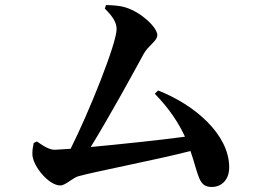

<svg xmlns="http://www.w3.org/2000/svg" viewBox="-20 -750 1040 764"><path d="M114 -181C111 -164 108 -153 109 -133C112 -88 174 -12 220 -12C241 -12 271 -44 293 -49C366 -69 597 -113 738 -149C772 -50 769 -6 823 -6C859 -6 892 -32 892 -84C892 -215 755 -333 609 -390L596 -377C656 -315 691 -260 716 -206C620 -193 459 -176 341 -165C416 -287 503 -446 552 -536C570 -569 606 -587 606 -610C606 -641 542 -701 481 -720C452 -729 424 -729 402 -730L397 -716C430 -683 444 -660 444 -634C444 -577 334 -303 261 -158L198 -154C179 -154 158 -165 127 -187Z"/></svg>

Font: Noto Serif CJK TC
Style: Bold
Weight: 700
Designer: Ryoko NISHIZUKA 西塚涼子 (kana & ideographs); Frank Grießhammer (Latin, Greek & Cyrillic); Wenlong ZHANG 张文龙 (bopomofo); San
Foundry: Adobe
Version: Version 2.001;hotconv 1.1.0;makeotfexe 2.6.0